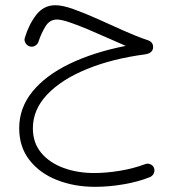

<svg xmlns="http://www.w3.org/2000/svg" viewBox="-20 -430 680 747"><path d="M195.8 -409.7Q223.6 -409.7 267.1 -394Q310.5 -378.4 361.1 -355.7Q411.6 -333 461.7 -310.5Q511.7 -288.1 552.7 -274.4Q575.7 -267.6 575.7 -247.1Q575.7 -224.1 546.4 -218.8Q416.5 -201.7 317.6 -161.1Q218.8 -120.6 163.3 -62Q107.9 -3.4 107.9 69.3Q107.9 125.5 140.1 164.3Q172.4 203.1 226.6 223.1Q280.8 243.2 346.7 243.2Q393.6 243.2 446.5 234.4Q499.5 225.6 543.5 209Q554.7 204.6 564.9 209Q575.2 213.4 579.1 223.1Q583 233.9 578.6 243.9Q574.2 253.9 564 258.8Q518.1 277.3 460.7 287.1Q403.3 296.9 350.1 296.9Q268.6 296.9 201.4 270.3Q134.3 243.7 94.5 192.6Q54.7 141.6 54.7 68.8Q54.7 -9.8 105.7 -73Q156.7 -136.2 250 -181.4Q343.3 -226.6 469.2 -251.5Q439.5 -264.2 400.9 -281.5Q362.3 -298.8 323 -315.4Q283.7 -332 251.2 -343Q218.8 -354 201.7 -354Q173.8 -354 157.7 -328.6Q141.6 -303.2 129.9 -268.6Q127 -258.3 116.9 -252.2Q106.9 -246.1 95.7 -249.5Q85.4 -252.4 79.3 -262.5Q73.2 -272.5 76.7 -283.2Q92.3 -335 121.1 -372.3Q149.9 -409.7 195.8 -409.7Z"/></svg>

Font: Mikhak-DS1-FD Light
Style: Regular
Weight: 300
Designer: Amin Abedi
Version: Version 3.2